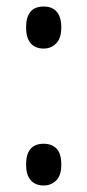

<svg xmlns="http://www.w3.org/2000/svg" viewBox="-20 -560 268 589"><path d="M60 -55Q60 -87 73.5 -103Q87 -119 114 -119Q139 -119 153.5 -104Q168 -89 168 -55Q168 -22 152.5 -6.5Q137 9 114 9Q88 9 74 -7.5Q60 -24 60 -55ZM60 -476Q60 -508 73.5 -524Q87 -540 114 -540Q140 -540 154 -524Q168 -508 168 -476Q168 -443 152.5 -427Q137 -411 114 -411Q88 -411 74 -427.5Q60 -444 60 -476Z"/></svg>

Font: Noto Sans Arabic ExtraCondensed
Style: Regular
Weight: 400
Width: 2
Designer: Monotype Design Team, Nadine Chahine, Nizar Qandah and Khaled Hosny
Foundry: Monotype Imaging Inc.
Version: Version 2.012